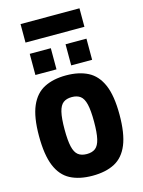

<svg xmlns="http://www.w3.org/2000/svg" viewBox="-148 -1105 892 1199"><g transform="rotate(-15 298.0 -505.5)"><path d="M297.9 9.8Q212.4 9.8 154.3 -20.8Q96.2 -51.3 66.9 -122.8Q37.6 -194.3 37.6 -316.4Q37.6 -438.5 68.1 -508.8Q98.6 -579.1 157 -608.9Q215.3 -638.7 297.9 -638.7Q380.9 -638.7 439 -608.9Q497.1 -579.1 527.6 -508.8Q558.1 -438.5 558.1 -316.4Q558.1 -194.3 528.8 -122.8Q499.5 -51.3 441.7 -20.8Q383.8 9.8 297.9 9.8ZM297.9 -130.4Q333 -130.4 353.8 -146.7Q374.5 -163.1 383.8 -203.1Q393.1 -243.2 393.1 -314.9Q393.1 -387.2 383.5 -427Q374 -466.8 353 -482.7Q332 -498.5 297.9 -498.5Q263.7 -498.5 242.7 -482.7Q221.7 -466.8 212.2 -427Q202.6 -387.2 202.6 -314.9Q202.6 -243.2 211.9 -203.1Q221.2 -163.1 242.2 -146.7Q263.2 -130.4 297.9 -130.4ZM114.7 -690.4V-827.1H251V-690.4ZM346.2 -690.4V-827.1H481.4V-690.4ZM107.4 -901.9V-1021.5H488.3V-901.9Z"/></g></svg>

Font: Anaheim ExtraBold
Style: Regular
Weight: 800
Version: Version 2.001